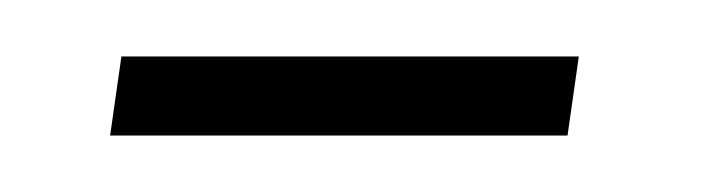

<svg xmlns="http://www.w3.org/2000/svg" viewBox="-20 -14 250 68"><path d="M23 6 19 34H181L185 6Z"/></svg>

Font: Hussar Tani
Style: DwaKurs
Weight: 700
Foundry: Cannot Into Space Fonts
Version: Version 0.92